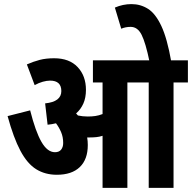

<svg xmlns="http://www.w3.org/2000/svg" viewBox="-20 -916 936 936"><path d="M408 -209Q408 -139 369 -101.5Q330 -64 257 -64Q200 -64 156.5 -91Q113 -118 79.5 -181Q46 -244 17 -350L127 -378Q153 -275 182 -224.5Q211 -174 248 -174Q268 -174 278 -186.5Q288 -199 288 -219Q288 -248 278 -271.5Q268 -295 253 -315Q233 -310 212 -308L200 -412Q279 -420 279 -472Q279 -523 224 -523Q208 -523 188.5 -517.5Q169 -512 149 -501L111 -602Q143 -616 173.5 -624Q204 -632 244 -632Q318 -632 358.5 -589Q399 -546 399 -478Q399 -440 386.5 -411.5Q374 -383 351 -363Q356 -358 360 -353Q383 -348 408 -348Q428 -348 445 -350.5Q462 -353 480 -360V-514H433V-622H896V-514H826V0H705V-514H601V0H480V-254Q465 -249 449.5 -247.5Q434 -246 419 -246Q412 -246 405 -246Q408 -228 408 -209ZM709 -615Q690 -707 670.5 -746Q651 -785 617 -785Q592 -785 571 -776L540 -879Q579 -896 621 -896Q665 -896 701.5 -873Q738 -850 766.5 -789.5Q795 -729 815 -615Z"/></svg>

Font: Noto Sans ExtraCondensed
Style: Bold
Weight: 700
Width: 2
Designer: Monotype Design Team
Foundry: Monotype Imaging Inc.
Version: Version 2.013; ttfautohint (v1.8.4.7-5d5b)